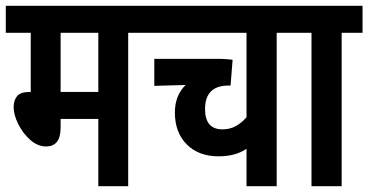

<svg xmlns="http://www.w3.org/2000/svg" viewBox="-20 -642 1270 662"><path d="M422 -529V0H319V-232H189V-203Q189 -168 176 -152.5Q163 -137 139 -137Q110 -137 84.5 -159.5Q59 -182 43 -214Q27 -246 27 -273Q27 -295 38.5 -310Q50 -325 82 -325L86 -324V-529H0V-622H494V-529ZM319 -529H189V-325H319Z M1006 -529H934V0H830V-129Q811 -116 787 -109.5Q763 -103 734 -103Q665 -103 624 -144Q583 -185 583 -254Q583 -313 620 -349L512 -346V-439H739Q750 -439 762 -438Q774 -437 782 -436L775 -347H768Q687 -347 687 -266Q687 -196 747 -196Q773 -196 793.5 -207.5Q814 -219 830 -238V-529H482V-622H1006Z M1158 -529V0H1054V-529H994V-622H1230V-529Z"/></svg>

Font: Noto Sans ExtraCondensed SemiBold
Style: Regular
Weight: 600
Width: 2
Designer: Monotype Design Team
Foundry: Monotype Imaging Inc.
Version: Version 2.013; ttfautohint (v1.8.4.7-5d5b)